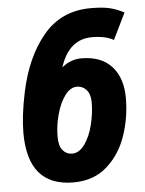

<svg xmlns="http://www.w3.org/2000/svg" viewBox="-53 -768 619 820"><g transform="rotate(-5 257.0 -357.5)"><path d="M34 -219Q34 -292 55 -392Q86 -540 163 -632.5Q240 -725 367 -725Q418 -725 448.5 -717.5Q479 -710 509 -694L454 -581Q419 -601 361 -601Q263 -601 225 -486L226 -485Q263 -515 308 -515Q393 -515 438 -465.5Q483 -416 483 -330Q483 -246 456.5 -168.5Q430 -91 373 -40.5Q316 10 229 10Q34 10 34 -219ZM336 -324Q336 -359 319.5 -377.5Q303 -396 279 -396Q250 -396 227 -364.5Q204 -333 191 -285Q178 -237 178 -190Q178 -150 194 -131.5Q210 -113 234 -113Q265 -113 288.5 -146.5Q312 -180 324 -229Q336 -278 336 -324Z"/></g></svg>

Font: Noto Sans Display Ex Bold Cond
Style: Italic
Weight: 800
Width: 3
Italic angle: -12°
Designer: Monotype Design team
Foundry: Monotype Imaging Inc.
Version: Version 1.000